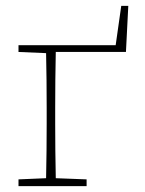

<svg xmlns="http://www.w3.org/2000/svg" viewBox="-20 -634 493 654"><path d="M43 0V-23L137 -27Q138 -68 138.5 -120Q139 -172 139 -213V-267Q139 -308 138.5 -360.5Q138 -413 137 -453L43 -457V-480H374L393 -614H417L409 -457H170Q169 -416 168.5 -363Q168 -310 168 -267V-213Q168 -172 168.5 -120Q169 -68 170 -27L275 -23V0Z"/></svg>

Font: Source Serif 4 SmText ExtraLight
Style: Regular
Weight: 200
Designer: Frank Grießhammer
Foundry: Adobe
Version: Version 4.005;hotconv 1.1.0;makeotfexe 2.6.0